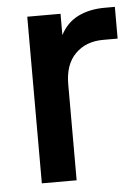

<svg xmlns="http://www.w3.org/2000/svg" viewBox="-45 -584 452 621"><g transform="rotate(-5 181.0 -274.0)"><path d="M66 0H179V-312Q179 -376 213.5 -410.5Q248 -445 304 -445H351V-548H318Q269 -548 232 -530Q195 -512 174 -472V-541H66Z"/></g></svg>

Font: Custom Plus Jakarta Sans SemiBold
Style: Regular
Weight: 600
Designer: Gumpita Rahayu & FullSphere
Foundry: Tokotype & FullSphere
Version: Version 1.001;hotconv 1.0.117;makeotfexe 2.5.65602